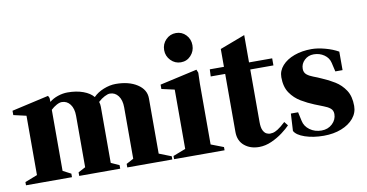

<svg xmlns="http://www.w3.org/2000/svg" viewBox="-75 -959 2248 1176"><g transform="rotate(-10 1049.5 -370.5)"><path d="M4 0V-20L81 -50V-419L2 -437V-464L232 -516L239 -502L240 -477Q261 -495 292 -505.5Q323 -516 353 -516Q408 -516 450 -500.5Q492 -485 513 -459Q538 -485 577 -500.5Q616 -516 652 -516Q734 -516 786 -482Q838 -448 838 -394V-50L914 -20V0H634V-22L679 -46V-366Q679 -411 659 -437.5Q639 -464 607 -464Q594 -464 573.5 -453.5Q553 -443 534 -425Q539 -410 539 -394V-45L590 -22V0H335V-22L380 -46V-366Q380 -411 360 -437.5Q340 -464 308 -464Q294 -464 275.5 -454Q257 -444 240 -428V-48L290 -22V0Z M925 0V-20L1003 -50V-419L923 -437V-464L1155 -516L1163 -496L1161 -428V-50L1239 -20V0ZM1070 -577Q1033 -577 1007 -604Q981 -631 981 -668Q981 -706 1007 -732.5Q1033 -759 1070 -759Q1107 -759 1132 -732.5Q1157 -706 1157 -668Q1157 -631 1132 -604Q1107 -577 1070 -577Z M1452 17Q1397 17 1360.5 -13.5Q1324 -44 1324 -99V-460H1234L1236 -504H1324V-615L1480 -674V-504H1624V-460H1480V-134Q1480 -98 1489 -80.5Q1498 -63 1510 -57.5Q1522 -52 1531 -52Q1539 -52 1550 -54Q1561 -56 1580 -67.5Q1599 -79 1629 -107L1648 -83Q1631 -65 1600 -41.5Q1569 -18 1530 -0.5Q1491 17 1452 17Z M1854 18Q1788 18 1737 0.5Q1686 -17 1672 -44L1678 -151H1723L1735 -96Q1742 -61 1773 -38.5Q1804 -16 1846 -16Q1886 -16 1913 -41.5Q1940 -67 1940 -102Q1940 -125 1924 -138Q1908 -151 1883 -160Q1858 -169 1830 -181Q1790 -197 1750.5 -220.5Q1711 -244 1685 -282Q1659 -320 1659 -380Q1659 -420 1687 -451.5Q1715 -483 1763 -500.5Q1811 -518 1870 -518Q1908 -518 1954.5 -505.5Q2001 -493 2036 -473V-358H1991L1978 -414Q1971 -445 1943 -464.5Q1915 -484 1878 -484Q1844 -484 1820.5 -461.5Q1797 -439 1797 -408Q1797 -385 1812.5 -372Q1828 -359 1852.5 -350Q1877 -341 1903 -329Q1942 -313 1980 -289.5Q2018 -266 2043 -228Q2068 -190 2068 -130Q2068 -87 2040 -53.5Q2012 -20 1963.5 -1Q1915 18 1854 18Z"/></g></svg>

Font: Wittgenstein Extrabold
Style: Regular
Weight: 800
Designer: Jörg Drees
Foundry: Jörg Drees
Version: Version 1.303; ttfautohint (v1.8.4.7-5d5b)